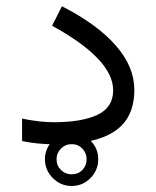

<svg xmlns="http://www.w3.org/2000/svg" viewBox="-20 -473 511 628"><path d="M127 47.9Q127 12.2 152.8 -13.2Q178.7 -38.6 214.4 -38.6Q250.5 -38.6 275.9 -13.2Q301.3 12.2 301.3 47.9Q301.3 83.5 275.9 109.4Q250.5 135.3 214.4 135.3Q178.7 135.3 152.8 109.4Q127 83.5 127 47.9ZM165 47.9Q165 68.8 179.4 83Q193.8 97.2 214.4 97.2Q235.4 97.2 249.3 83Q263.2 68.8 263.2 47.9Q263.2 27.3 249.3 12.9Q235.4 -1.5 214.4 -1.5Q193.8 -1.5 179.4 12.9Q165 27.3 165 47.9ZM155.8 -73.2Q247.1 -73.2 298.6 -97.4Q350.1 -121.6 350.1 -177.7Q350.1 -279.3 150.4 -388.7L182.6 -452.6Q297.9 -393.6 358.6 -324.2Q419.4 -254.9 419.4 -179.2Q419.4 -87.4 355.7 -44.2Q292 -1 163.1 -1Q101.1 -1 52.2 -11.7V-85Q110.8 -73.2 155.8 -73.2Z"/></svg>

Font: Vazirmatn RD Light
Style: Regular
Weight: 300
Designer: Saber Rastikerdar
Foundry: Saber Rastikerdar
Version: Version 32.102